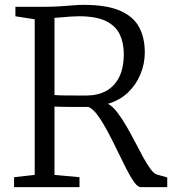

<svg xmlns="http://www.w3.org/2000/svg" viewBox="-20 -771 716 791"><path d="M38 0V-41L123 -50.5V-691.5L43.5 -704V-743H163.5Q198.5 -743 227.5 -745Q256.5 -747 280.5 -749Q304.5 -751 323.5 -751Q418 -751 473.2 -727.5Q528.5 -704 552.5 -660.2Q576.5 -616.5 576.5 -555Q576.5 -508 558.5 -464.8Q540.5 -421.5 506.8 -389.5Q473 -357.5 425 -343.5Q444.5 -332.5 463.2 -308Q482 -283.5 500.8 -251.2Q519.5 -219 536.8 -185.5Q554 -152 570 -122.8Q586 -93.5 600.5 -74.2Q615 -55 626.5 -52L669 -40V0H560Q547.5 0 532.2 -21.5Q517 -43 499.2 -77.8Q481.5 -112.5 462.2 -152.8Q443 -193 423 -230.2Q403 -267.5 383.2 -295Q363.5 -322.5 344.5 -330.5Q333 -330.5 312.5 -330.5Q292 -330.5 269.8 -330.5Q247.5 -330.5 229.5 -331Q211.5 -331.5 204.5 -332V-50.5L307.5 -41V0ZM336.5 -377.5Q382.5 -377.5 417 -396.2Q451.5 -415 470.8 -453Q490 -491 490 -548.5Q490 -594 473.5 -629Q457 -664 416.8 -684Q376.5 -704 305 -704Q289.5 -704 272.5 -702.8Q255.5 -701.5 238.2 -700Q221 -698.5 204.5 -697.5V-379.5Q222 -378 248.5 -377.8Q275 -377.5 299.8 -377.5Q324.5 -377.5 336.5 -377.5Z"/></svg>

Font: Merriweather 28pt Light
Style: Regular
Weight: 300
Version: Version 2.100